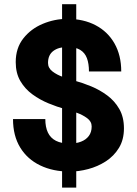

<svg xmlns="http://www.w3.org/2000/svg" viewBox="-20 -794 642 900"><path d="M41 -235.8Q41 -157.7 74.7 -102.5Q108.4 -47.4 168.5 -18.6Q228.5 10.3 307.1 10.3Q349.1 10.3 393.6 -1.5Q438 -13.2 476.1 -37.8Q514.2 -62.5 537.6 -100.8Q561 -139.2 561 -192.4Q561 -245.1 539.3 -283Q517.6 -320.8 482.7 -346.7Q447.8 -372.6 407.5 -389.2Q367.2 -405.8 329.6 -416Q305.7 -422.9 276.4 -432.9Q247.1 -442.9 226.1 -459Q205.1 -475.1 205.1 -499Q205.1 -536.6 230 -555.2Q254.9 -573.7 295.4 -573.7Q333.5 -573.7 355.7 -560.3Q377.9 -546.9 387.5 -521.2Q397 -495.6 397 -459H548.3Q548.3 -534.7 516.8 -590.1Q485.4 -645.5 428.5 -675.5Q371.6 -705.6 295.4 -705.6Q236.3 -705.6 180.7 -682.4Q125 -659.2 89.4 -614Q53.7 -568.8 53.7 -502.9Q53.7 -451.2 75.4 -414.1Q97.2 -377 132.1 -351.6Q167 -326.2 207.3 -309.6Q247.6 -293 285.2 -282.7Q309.1 -276.4 338.1 -266.1Q367.2 -255.9 388.4 -240.2Q409.7 -224.6 409.7 -201.2Q409.7 -174.3 396.2 -156.5Q382.8 -138.7 359.6 -129.9Q336.4 -121.1 307.1 -121.1Q267.6 -121.1 242.2 -134Q216.8 -147 204.6 -172.6Q192.4 -198.2 192.4 -235.8ZM271 -774.4V85.4H337.4V-774.4Z"/></svg>

Font: Estedad-VF-FD Black
Style: Regular
Weight: 900
Designer: Amin Abedi
Version: Version 4.000